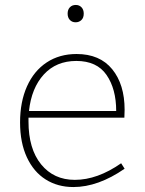

<svg xmlns="http://www.w3.org/2000/svg" viewBox="-20 -748 586 775"><path d="M469 -89 483 -67Q376 7 276 7Q213 7 164.5 -23.5Q116 -54 88.5 -113Q61 -172 61 -254Q61 -337 89 -399.5Q117 -462 168.5 -496Q220 -530 289 -530Q383 -530 433 -468.5Q483 -407 483 -305Q483 -288 482 -273H95V-258Q95 -147 146 -84.5Q197 -22 282 -22Q373 -22 469 -89ZM97 -300H449Q449 -389 410 -445.5Q371 -502 288 -502Q207 -502 157 -447.5Q107 -393 97 -300ZM253 -693Q253 -709 262 -718.5Q271 -728 286 -728Q300 -728 309 -718.5Q318 -709 318 -693Q318 -676 308.5 -667Q299 -658 285 -658Q271 -658 262 -667.5Q253 -677 253 -693Z"/></svg>

Font: Bitter Pro ExtraLight
Style: Regular
Weight: 275
Designer: Sol Matas, and Bitter project Authors
Foundry: Sol Matas
Version: Version 1.010